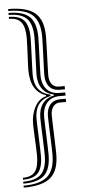

<svg xmlns="http://www.w3.org/2000/svg" viewBox="-65 -835 490 1074"><g transform="rotate(-5 180.5 -298.5)"><path d="M301.2 -325.2V-343.2H267Q242.8 -343.5 228.8 -361.9Q214.8 -380.2 214.8 -411.5Q214.8 -421.8 215.8 -450.8Q216.8 -479.8 218 -515.4Q219.2 -551 220.2 -582.2Q221.2 -613.5 221.2 -628.5Q221.2 -720.2 175.4 -760.1Q129.5 -800 23.5 -800V-789Q117.8 -789 158.8 -751.8Q199.8 -714.5 199.8 -628.5Q199.8 -613.8 198.8 -582.9Q197.8 -552 196.4 -517.1Q195 -482.2 194 -453.6Q193 -425 193 -414.5Q193 -373.5 212.5 -349.8Q232 -326 267 -325.2ZM23.5 180.5Q106.2 180.5 142.1 145.9Q178 111.2 178 31.2Q178 16.5 177 -13.8Q176 -44 174.8 -78.5Q173.5 -113 172.5 -141.2Q171.5 -169.5 171.5 -180Q171.5 -231 196.8 -260.2Q222 -289.5 267 -289.8H301.2V-307.5H267Q222.2 -308 196.9 -336.5Q171.5 -365 171.5 -417.2Q171.5 -427.8 172.5 -456Q173.5 -484.2 174.8 -518.8Q176 -553.2 177 -583.6Q178 -614 178 -628.5Q178 -708.5 142.1 -743.2Q106.2 -778 23.5 -778V-766.8Q94.8 -766.8 125.6 -734.6Q156.5 -702.5 156.5 -628.5Q156.5 -614 155.5 -584.4Q154.5 -554.8 153.1 -520.9Q151.8 -487 150.8 -459.1Q149.8 -431.2 149.8 -420.2Q149.8 -371.2 172.4 -340.4Q195 -309.5 236.2 -301.8V-295.5Q195 -287.8 172.4 -257Q149.8 -226.2 149.8 -177.2Q149.8 -166.2 150.8 -138.2Q151.8 -110.2 153.1 -76.5Q154.5 -42.8 155.5 -13Q156.5 16.8 156.5 31.2Q156.5 105.2 125.6 137.4Q94.8 169.5 23.5 169.5ZM23.5 158.5Q83.2 158.5 109 129Q134.8 99.5 134.8 31.2Q134.8 17 133.8 -12.2Q132.8 -41.5 131.5 -74.9Q130.2 -108.2 129.2 -135.9Q128.2 -163.5 128.2 -174.8Q128.2 -276 217.8 -295V-302.2Q128.2 -321.5 128.2 -422.5Q128.2 -433.8 129.2 -461.4Q130.2 -489 131.5 -522.4Q132.8 -555.8 133.8 -585Q134.8 -614.2 134.8 -628.5Q134.8 -696.8 109 -726.2Q83.2 -755.8 23.5 -755.8V-744.8Q71.5 -744.8 92.4 -717.8Q113.2 -690.8 113.2 -628.5Q113.2 -614.2 112.2 -589.4Q111.2 -564.5 109.9 -536.6Q108.5 -508.8 107.5 -485.2Q106.5 -461.8 106.5 -450.5Q106.5 -388.5 129.1 -351.1Q151.8 -313.8 192.5 -301.8V-295.5Q152.2 -286 129.4 -243.5Q106.5 -201 106.5 -147Q106.5 -135.8 107.5 -112.1Q108.5 -88.5 109.9 -60.8Q111.2 -33 112.2 -8Q113.2 17 113.2 31.2Q113.2 93.5 92.4 120.5Q71.5 147.5 23.5 147.5ZM23.5 202.8Q129.5 202.8 175.4 162.9Q221.2 123 221.2 31.2Q221.2 16.2 220.2 -15Q219.2 -46.2 218 -81.9Q216.8 -117.5 215.8 -146.5Q214.8 -175.5 214.8 -185.8Q214.8 -217 228.8 -235.4Q242.8 -253.8 267 -254H301.2V-272H267Q232 -271.2 212.5 -247.5Q193 -223.8 193 -182.8Q193 -172.2 194 -143.8Q195 -115.2 196.4 -80.2Q197.8 -45.2 198.8 -14.4Q199.8 16.5 199.8 31.2Q199.8 117.2 158.8 154.5Q117.8 191.8 23.5 191.8Z"/></g></svg>

Font: Big Shoulders Inline Display
Style: Bold
Weight: 700
Designer: Patric King
Foundry: XO Type Co
Version: Version 1.000